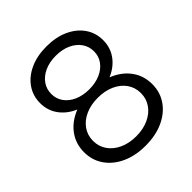

<svg xmlns="http://www.w3.org/2000/svg" viewBox="-208 -904 1055 1055"><g transform="rotate(-45 320.0 -376.0)"><path d="M320 9.5Q241 9.5 181.5 -18Q122 -45.5 88.5 -93.8Q55 -142 55 -204.5Q55 -267 88.2 -315.2Q121.5 -363.5 181.2 -390.8Q241 -418 320 -418Q399 -418 458.8 -390.8Q518.5 -363.5 551.8 -315.2Q585 -267 585 -204.5Q585 -142 551.8 -93.8Q518.5 -45.5 458.8 -18Q399 9.5 320 9.5ZM320 -63.5Q374.5 -63.5 416.5 -82.8Q458.5 -102 482.2 -135.8Q506 -169.5 506 -213.5Q506 -257.5 482.2 -291.2Q458.5 -325 416.5 -344Q374.5 -363 320 -363Q265.5 -363 223.5 -344Q181.5 -325 157.8 -291.2Q134 -257.5 134 -213.5Q134 -169.5 157.8 -135.8Q181.5 -102 223.5 -82.8Q265.5 -63.5 320 -63.5ZM320 -373.5Q247 -373.5 192 -398Q137 -422.5 106 -466Q75 -509.5 75 -566Q75 -623 105.8 -667.2Q136.5 -711.5 191.8 -736.8Q247 -762 320 -762Q393 -762 448.2 -736.8Q503.5 -711.5 534.2 -667.2Q565 -623 565 -566Q565 -509.5 534.2 -466Q503.5 -422.5 448.2 -398Q393 -373.5 320 -373.5ZM320 -428.5Q368.5 -428.5 406 -445Q443.5 -461.5 464.8 -490.8Q486 -520 486 -558Q486 -596.5 464.8 -626.2Q443.5 -656 406 -672.8Q368.5 -689.5 320 -689.5Q271.5 -689.5 234 -672.8Q196.5 -656 175.2 -626.2Q154 -596.5 154 -558Q154 -520 175.2 -490.8Q196.5 -461.5 234 -445Q271.5 -428.5 320 -428.5Z"/></g></svg>

Font: Hepta Slab ExtraLight
Style: Regular
Weight: 400
Version: Version 1.102